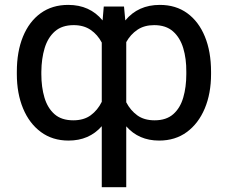

<svg xmlns="http://www.w3.org/2000/svg" viewBox="-20 -573 945 796"><path d="M401.9 203.1V-49.8Q349.6 9.8 264.2 9.8Q197.8 9.8 149.7 -25.6Q101.6 -61 75.7 -123.3Q49.8 -185.5 49.8 -265.6V-275.4Q49.8 -359.4 75.4 -421.6Q101.1 -483.9 148.7 -518.3Q196.3 -552.7 262.7 -552.7Q352.5 -552.7 405.3 -488.3L410.2 -545.9H494.1L499.5 -488.3Q552.7 -552.7 642.6 -552.7Q709 -552.7 756.3 -518.3Q803.7 -483.9 829.3 -421.6Q855 -359.4 855 -275.4V-265.6Q855 -185.5 828.9 -123.3Q802.7 -61 754.6 -25.6Q706.5 9.8 639.6 9.8Q555.2 9.8 503.4 -49.3V203.1ZM151.4 -275.4V-265.6Q151.4 -211.9 164.3 -168.5Q177.2 -125 206.1 -99.6Q234.9 -74.2 283.7 -74.2Q327.6 -74.2 356.2 -95.2Q384.8 -116.2 401.9 -150.9V-396.5Q384.8 -429.2 356 -449Q327.1 -468.8 285.6 -468.8Q236.8 -468.8 207.5 -442.9Q178.2 -417 165 -373.3Q151.9 -329.6 151.4 -275.4ZM752.4 -265.6V-275.4Q752.9 -329.6 739.7 -373.3Q726.6 -417 697.3 -442.9Q668 -468.8 619.1 -468.8Q578.1 -468.8 549.6 -449.5Q521 -430.2 503.4 -398.4V-148.9Q521 -115.2 549.3 -94.7Q577.6 -74.2 621.1 -74.2Q669.4 -74.2 698.2 -99.6Q727.1 -125 739.7 -168.5Q752.4 -211.9 752.4 -265.6Z"/></svg>

Font: Inter
Style: Regular
Weight: 400
Designer: Rasmus Andersson
Foundry: rsms
Version: Version 4.001;git-9221beed3